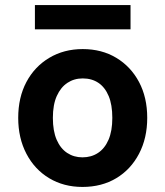

<svg xmlns="http://www.w3.org/2000/svg" viewBox="-20 -727 654 759"><path d="M306 12Q232 12 174.5 -22.5Q117 -57 84.5 -119Q52 -181 52 -261Q52 -342 84.5 -403Q117 -464 175 -498.5Q233 -533 307 -533Q382 -533 439.5 -498.5Q497 -464 529.5 -403Q562 -342 562 -261Q562 -181 529.5 -119Q497 -57 439.5 -22.5Q382 12 306 12ZM306 -105Q341 -105 367.5 -122.5Q394 -140 409 -174.5Q424 -209 424 -261Q424 -313 409.5 -347.5Q395 -382 369 -399.5Q343 -417 307 -417Q273 -417 246.5 -399.5Q220 -382 204.5 -347.5Q189 -313 189 -261Q189 -209 204 -174.5Q219 -140 245.5 -122.5Q272 -105 306 -105ZM118 -611V-707H496V-611Z"/></svg>

Font: DM Sans 10pt
Style: Bold
Weight: 700
Version: Version 4.004;gftools[0.9.30]